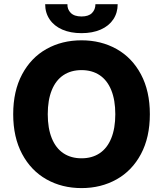

<svg xmlns="http://www.w3.org/2000/svg" viewBox="-20 -915 802 944"><path d="M380.9 9.8Q284.7 9.8 208.5 -33.2Q132.3 -76.2 88.6 -158.2Q44.9 -240.2 44.9 -353.5Q44.9 -467.3 88.6 -549.3Q132.3 -631.3 208.5 -674.1Q284.7 -716.8 380.9 -716.8Q476.6 -716.8 553 -674.1Q629.4 -631.3 673.1 -549.3Q716.8 -467.3 716.8 -353.5Q716.8 -239.7 673.1 -157.7Q629.4 -75.7 553 -33Q476.6 9.8 380.9 9.8ZM380.9 -570.3Q329.1 -570.3 291.7 -545.4Q254.4 -520.5 234.6 -471.7Q214.8 -422.9 214.8 -353.5Q214.8 -284.2 234.6 -235.4Q254.4 -186.5 291.7 -161.6Q329.1 -136.7 380.9 -136.7Q432.6 -136.7 470 -161.6Q507.3 -186.5 527.1 -235.4Q546.9 -284.2 546.9 -353.5Q546.9 -422.9 527.1 -471.7Q507.3 -520.5 470 -545.4Q432.6 -570.3 380.9 -570.3ZM380.9 -752Q326.7 -752 286.4 -769.5Q246.1 -787.1 224.1 -819.6Q202.1 -852.1 202.1 -894.5H311.5Q310.5 -869.1 327.9 -851.6Q345.2 -834 380.9 -834Q415.5 -834 432.4 -851.1Q449.2 -868.2 449.2 -894.5H558.6Q558.6 -852.1 536.9 -819.6Q515.1 -787.1 474.9 -769.5Q434.6 -752 380.9 -752Z"/></svg>

Font: Pretendard JP ExtraBold
Style: Regular
Weight: 800
Designer: Base glyphs from Inter by Rasmus Andersson; Hangeul glyphs from Noto Sans CJK(Source Han Sans) by Jang Soo-young and Kan
Foundry: Kil Hyung-jin
Version: Version 1.309